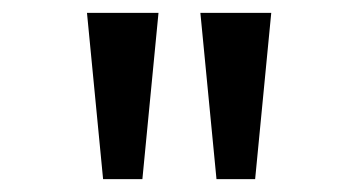

<svg xmlns="http://www.w3.org/2000/svg" viewBox="-20 -749 542 298"><path d="M140 -471 115 -729H226L201 -471ZM316 -471 291 -729H401L376 -471Z"/></svg>

Font: lbangla25
Style: Book
Weight: 400
Designer: Jelle Bosma - Monotype Design Team
Foundry: Monotype Imaging Inc.
Version: Version 2.003